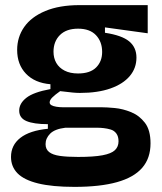

<svg xmlns="http://www.w3.org/2000/svg" viewBox="-20 -550 634 750"><path d="M271 180Q184 180 129 166.5Q74 153 48.5 127Q23 101 23 63Q23 17 59.5 -11.5Q96 -40 167 -47V-65Q112 -65 83.5 -77Q55 -89 55 -118Q55 -146 83 -168Q111 -190 177 -202V-221Q116 -226 81.5 -262Q47 -298 47 -355Q47 -405 74.5 -444.5Q102 -484 157 -507Q212 -530 291 -530H557V-420L390 -443V-422Q456 -412 484.5 -388.5Q513 -365 513 -325Q513 -284 487 -253Q461 -222 411.5 -204.5Q362 -187 292 -187Q279 -187 263.5 -188.5Q248 -190 215 -194Q195 -180 184.5 -169.5Q174 -159 174 -150Q174 -143 181 -139Q188 -135 200.5 -133Q213 -131 226 -131H377Q397 -131 428.5 -128Q460 -125 492 -112Q524 -99 546 -70.5Q568 -42 568 10Q568 68 535.5 105.5Q503 143 437 161.5Q371 180 271 180ZM285 63Q346 63 380.5 56.5Q415 50 429 36.5Q443 23 443 2Q443 -17 434.5 -28.5Q426 -40 412.5 -44Q399 -48 385.5 -49.5Q372 -51 362 -51H235Q194 -46 176 -28Q158 -10 158 13Q158 33 172 44Q186 55 214 59Q242 63 285 63ZM285 -263Q332 -263 355.5 -286.5Q379 -310 379 -347Q379 -387 355 -412.5Q331 -438 285 -438Q239 -438 214 -413Q189 -388 189 -348Q189 -323 200 -304Q211 -285 232.5 -274Q254 -263 285 -263Z"/></svg>

Font: Bricolage Grotesque 24pt
Style: Bold
Weight: 700
Designer: Mathieu Triay
Foundry: Atelier Triay
Version: Version 1.001;gftools[0.9.33.dev8+g029e19f]